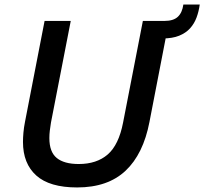

<svg xmlns="http://www.w3.org/2000/svg" viewBox="-20 -812 898 844"><path d="M81 -188Q81 -206 83 -229Q85 -252 90 -277L176 -720H291L204 -273Q201 -255 199 -238Q197 -221 197 -205Q197 -144 229.5 -117.5Q262 -91 326 -91Q405 -91 453.5 -133Q502 -175 521 -273L608 -720H723L637 -276Q610 -135 532 -61.5Q454 12 319 12Q198 12 139.5 -40.5Q81 -93 81 -188ZM695 -643 703 -720Q742 -720 761.5 -738Q781 -756 786 -792H858Q854 -762 844 -735Q834 -708 815.5 -687.5Q797 -667 767.5 -655Q738 -643 695 -643Z"/></svg>

Font: Kufam Medium
Style: Italic
Weight: 500
Italic angle: -11°
Designer: Artur Schmal
Foundry: Original Type
Version: Version 1.301; ttfautohint (v1.8.3)